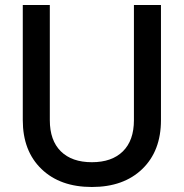

<svg xmlns="http://www.w3.org/2000/svg" viewBox="-20 -731 734 767"><path d="M71 -251V-711H179V-251Q179 -170 223 -126.5Q267 -83 347 -83Q427 -83 471 -126.5Q515 -170 515 -251V-711H623V-251Q623 -128 548.5 -56Q474 16 347 16Q220 16 145.5 -56Q71 -128 71 -251Z"/></svg>

Font: Txt Sans Medium
Style: Regular
Weight: 500
Designer: Open Source
Foundry: XRLN
Version: Version 1.0